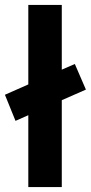

<svg xmlns="http://www.w3.org/2000/svg" viewBox="-22 -760 369 780"><path d="M93 0V-292L41 -269L-2 -375L93 -417V-740H229V-477L282 -500L327 -396L229 -353V0Z"/></svg>

Font: Lexend SemiBold
Style: Regular
Weight: 600
Designer: Bonnie Shaver-Troup, Thomas Jockin
Foundry: Lexend
Version: Version 1.005; ttfautohint (v1.8.3)